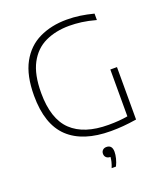

<svg xmlns="http://www.w3.org/2000/svg" viewBox="-171 -866 1046 1208"><g transform="rotate(-20 352.0 -261.5)"><path d="M442 5.5Q256 5.5 159.2 -85.5Q62.5 -176.5 62.5 -369Q62.5 -504 108.2 -587.8Q154 -671.5 234.5 -710.2Q315 -749 418.5 -749Q464 -749 507.2 -742.8Q550.5 -736.5 597 -724.5V-681.5Q544 -696 501.8 -701.5Q459.5 -707 420.5 -707Q329.5 -707 259.5 -674Q189.5 -641 150 -567Q110.5 -493 110.5 -370Q110.5 -196 194.2 -116.2Q278 -36.5 441 -36.5Q479 -36.5 510.5 -39Q542 -41.5 570 -46.5V-360H614.5V-9Q563.5 -1 524.2 2.2Q485 5.5 442 5.5ZM365.5 226Q374 205 378 188.2Q382 171.5 383 157H381.5Q365 157 355 147.5Q345 138 345 123Q345 108 354.5 98.8Q364 89.5 379.5 89.5Q418 89.5 418 135.5Q418 154 412 178.5Q406 203 394.5 226Z"/></g></svg>

Font: Encode Sans SmExp XLt
Style: Regular
Weight: 200
Width: 6
Designer: Multiple Designers
Foundry: Impallari Type
Version: Version 3.002; ttfautohint (v1.8.3) -l 8 -r 50 -G 200 -x 14 